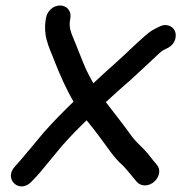

<svg xmlns="http://www.w3.org/2000/svg" viewBox="-20 -606 662 701"><path d="M148.1 -541 146.5 -531C142.5 -505.4 144.8 -479.9 150.4 -460.1C158.8 -429 168.7 -410.8 180.6 -379.1C198.8 -332.6 222 -280 248.5 -234.9C212.8 -200.3 174.2 -161.5 139.8 -122.5C98.2 -73.5 70.8 -38.2 34.3 2.2C-8.2 47.7 51.7 104.2 95.7 56.5C115.3 37.1 138.4 9.7 158.4 -15.4L204.9 -71.8C233 -104.1 263.9 -135.7 296.2 -166.7C313.1 -146.1 329.2 -126.2 345.7 -103.2C370.9 -70.8 395 -30.6 427.6 -2.6C442.7 12.8 454.7 28.6 470 46.7L479.3 57.7C486.1 65.8 496.9 71 508.8 71C533.6 71 557 50.8 560.9 26C562.7 14.6 560.5 4.1 551.7 -5.5L542.3 -16.7C536.3 -23.8 530.2 -31.5 523.6 -40C502.7 -67.1 482.1 -80.9 463.2 -105.7C434 -146.1 399.3 -190.7 366.5 -233.2C395 -259.9 422.3 -284.3 457.4 -314.6C500 -353.2 527.4 -380.1 561 -411C569.1 -418.6 574.6 -422.2 578.2 -423.8L592.9 -431.1C621.4 -446.1 626.1 -475.7 618.4 -493.1C610.8 -510 587.6 -522.3 561.9 -508.9L548.1 -502C533.9 -495 522.1 -486.6 507.4 -473.3C471.8 -442.5 443.7 -413.2 403.4 -377.4C370.6 -348.4 347.9 -327.2 320.7 -302C310.9 -319.3 301.2 -337.4 293.2 -354.9C276.6 -392.8 261.7 -434.1 246.5 -469.5C237.8 -490.9 231.8 -507.4 235.5 -531L237.1 -541C241 -565.8 223.9 -586 199.1 -586C173.1 -586 151.7 -564 148.1 -541Z"/></svg>

Font: Just Breathe
Style: BdObl3
Weight: 400
Foundry: Cannot Into Space Fonts
Version: Version 0.72